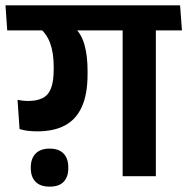

<svg xmlns="http://www.w3.org/2000/svg" viewBox="-42 -658 699 717"><path d="M602 -544.5 594.5 -638H-21.5L-15 -544.5ZM102 -557Q132.5 -532.5 145.5 -496.2Q158.5 -460 158.5 -409V-398Q158.5 -354 148.5 -328.2Q138.5 -302.5 117.2 -291.8Q96 -281 63 -281Q52.5 -281 42.5 -282.2Q32.5 -283.5 23.5 -285L31 -176Q45 -171.5 62 -169.5Q79 -167.5 97 -167.5Q158.5 -167.5 200.2 -189.5Q242 -211.5 263.5 -258.8Q285 -306 285 -381V-393Q285 -451 273.2 -491.8Q261.5 -532.5 234.5 -557ZM540 -577H416V0H540ZM378 -544.5H637.5L630.5 -638H371ZM143.5 39Q178.5 39 195.8 20.8Q213 2.5 213 -29.5Q213 -30 213 -31.5Q213 -33 213 -33.5Q213 -65.5 195.8 -84.2Q178.5 -103 143.5 -103Q108.5 -103 90.8 -84.2Q73 -65.5 73 -33.5Q73 -33 73 -31.5Q73 -30 73 -29.5Q73 2.5 90.8 20.8Q108.5 39 143.5 39Z"/></svg>

Font: Anek Devanagari Medium SemiBold
Style: Regular
Weight: 600
Version: Version 1.003